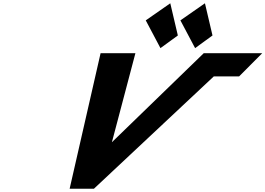

<svg xmlns="http://www.w3.org/2000/svg" viewBox="-20 -1149 1616 1169"><path d="M1062.8 -933 956.9 -856 867.4 -1025 1016.8 -1129ZM1273.8 -933 1167.9 -856 1078.4 -1025 1227.8 -1129ZM404 0H552L1281.9 -684H1436L1576.4 -825H1220.4L661.3 -283L804.4 -825H592.4Z"/></svg>

Font: Hussar
Style: BdWodka
Weight: 700
Foundry: Cannot Into Space Fonts
Version: Version 2.00